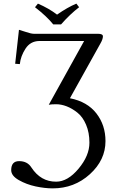

<svg xmlns="http://www.w3.org/2000/svg" viewBox="-20 -832 648 1063"><path d="M274.9 -696.8Q238.8 -741.7 173.8 -792L189.9 -812Q250 -786.1 295.9 -751Q353 -791 402.8 -812L418 -792Q368.2 -753.9 317.9 -696.8ZM167 -645H522Q549.8 -645 549.8 -630.9Q549.8 -614.7 535.2 -589.8L367.2 -288.1Q463.4 -269 513.7 -204.1Q564 -139.2 564 -50.8Q564 54.2 477.5 132.6Q391.1 210.9 272 210.9Q228 210.9 177 200Q126 189 84 165Q42 141.1 42 109.9Q42 60.1 85.9 60.1Q131.8 60.1 153.8 95.2Q205.6 174.3 291 173.8Q355 173.8 415 101.8Q475.1 29.8 475.1 -42Q475.1 -98.1 456.5 -141.6Q438 -185.1 408.4 -208.5Q378.9 -231.9 348.9 -243.4Q318.8 -254.9 291 -254.9Q264.2 -254.9 250 -252L445.8 -605H196.8Q147.9 -604 121.1 -562.5Q94.2 -521 89.8 -477.1L64 -479L85 -667Q90.8 -666 121.8 -655.5Q152.8 -645 167 -645Z"/></svg>

Font: Linux Libertine
Style: Regular
Weight: 400
Designer: Philipp H. Poll
Foundry: Philipp H. Poll
Version: Version 5.3.0 ; ttfautohint (v0.9)